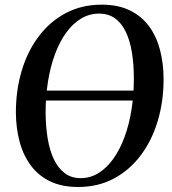

<svg xmlns="http://www.w3.org/2000/svg" viewBox="-20 -772 721 804"><path d="M307 11Q238.5 11 189.2 -13Q140 -37 108.5 -79.8Q77 -122.5 62 -179Q47 -235.5 46.5 -300.5Q46.5 -394 70.8 -475.5Q95 -557 141.8 -619.2Q188.5 -681.5 255.2 -717Q322 -752.5 406 -752.5Q475 -752.5 524.2 -728.2Q573.5 -704 604.5 -661.5Q635.5 -619 650 -563.2Q664.5 -507.5 665 -444Q665.5 -351 641.5 -268.8Q617.5 -186.5 571 -123.8Q524.5 -61 458 -25Q391.5 11 307 11ZM317.5 -26Q358.5 -26 393 -47.5Q427.5 -69 455 -107.8Q482.5 -146.5 501.8 -199Q521 -251.5 530.8 -313.5Q540.5 -375.5 540.5 -443.5Q540.5 -503.5 532.2 -553.2Q524 -603 506.5 -639.2Q489 -675.5 461.5 -695.2Q434 -715 394.5 -715Q354 -715 319.2 -694Q284.5 -673 257 -635Q229.5 -597 210.2 -545Q191 -493 181 -431Q171 -369 171 -301Q171.5 -240.5 180 -190.2Q188.5 -140 206.5 -103.2Q224.5 -66.5 252 -46.2Q279.5 -26 317.5 -26ZM634 -392.5 628 -351H80L86 -392.5Z"/></svg>

Font: Merriweather 96pt Medium
Style: Italic
Weight: 500
Italic angle: -7.8°
Version: Version 2.101